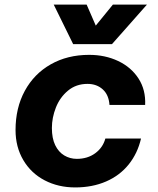

<svg xmlns="http://www.w3.org/2000/svg" viewBox="-20 -808 690 840"><path d="M48 -239Q48 -336 88.5 -410.5Q129 -485 202 -526.5Q275 -568 370 -568Q440 -568 497 -541Q554 -514 586 -464.5Q618 -415 615 -349H459Q456 -393 429.5 -417Q403 -441 363 -441Q313 -441 277.5 -411.5Q242 -382 224.5 -337.5Q207 -293 207 -248Q207 -203 221.5 -173Q236 -143 261 -128Q286 -113 316 -113Q363 -113 396.5 -137.5Q430 -162 441 -202H597Q582 -137 543 -88.5Q504 -40 444 -14Q384 12 309 12Q235 12 175.5 -19Q116 -50 82 -107.5Q48 -165 48 -239ZM359 -788 399 -696 474 -788H623L470 -615H300L215 -788Z"/></svg>

Font: Azeret Mono
Style: Bold Italic
Weight: 700
Italic angle: -12°
Designer: Martin Vácha
Foundry: Displaay
Version: Version 1.000; Glyphs 3.0.3, build 3074